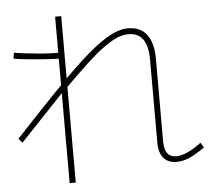

<svg xmlns="http://www.w3.org/2000/svg" viewBox="-54 -836 992 904"><g transform="rotate(-5 441.5 -383.5)"><path d="M666.7 -144.4V-535.6Q666.7 -600 643.9 -632.2Q621.1 -664.4 575.6 -664.4Q550 -664.4 522.8 -653.3Q495.6 -642.2 458.3 -615.6Q421.1 -588.9 371.7 -542.8Q322.2 -496.7 253.3 -427.8H251.1Q207.8 -382.2 153.9 -325.6Q100 -268.9 34.4 -198.9L16.7 -218.9Q125.6 -335.6 205 -418.3Q284.4 -501.1 341.7 -553.9Q398.9 -606.7 441.1 -636.7Q483.3 -666.7 515 -679.4Q546.7 -692.2 575.6 -692.2Q634.4 -692.2 664.4 -652.2Q694.4 -612.2 694.4 -537.8V-150Q694.4 -122.2 700.6 -105.6Q706.7 -88.9 718.9 -80.6Q731.1 -72.2 751.1 -72.2Q773.3 -72.2 802.8 -85Q832.2 -97.8 868.9 -125.6L883.3 -102.2Q842.2 -73.3 811.1 -59.4Q780 -45.6 750 -45.6Q710 -45.6 688.3 -70.6Q666.7 -95.6 666.7 -144.4ZM238.9 10V-776.7H267.8V10ZM252.2 -577.8Q232.2 -577.8 202.2 -579.4Q172.2 -581.1 138.9 -583.9Q105.6 -586.7 75 -590Q44.4 -593.3 26.7 -596.7L31.1 -624.4Q48.9 -621.1 78.3 -617.8Q107.8 -614.4 140.6 -611.1Q173.3 -607.8 203.3 -606.7Q233.3 -605.6 254.4 -605.6Z"/></g></svg>

Font: Paperlogy 1 Thin
Style: Regular
Weight: 250
Designer: redesigned by Lee Juim, glyphs from Gmarket Sans & Montserrat
Foundry: PT&
Version: Version 1.001